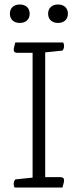

<svg xmlns="http://www.w3.org/2000/svg" viewBox="-20 -834 346 854"><path d="M258 0H45Q41 -6 41 -16Q41 -27 48 -36L125 -44V-599H57Q41 -599 41 -613Q41 -620 46 -637L48 -645H261Q265 -639 265 -629Q265 -618 258 -609L181 -601V-46H249Q265 -46 265 -32Q265 -25 260 -8ZM112 -773Q112 -754 100 -743Q88 -732 68 -732Q48 -732 36 -743Q24 -754 24 -773Q24 -792 36 -803Q48 -814 68 -814Q88 -814 100 -803Q112 -792 112 -773ZM282 -773Q282 -754 270 -743Q258 -732 238 -732Q218 -732 206 -743Q194 -754 194 -773Q194 -792 206 -803Q218 -814 238 -814Q258 -814 270 -803Q282 -792 282 -773Z"/></svg>

Font: Scope One
Style: Regular
Weight: 400
Designer: Dalton Maag Ltd
Foundry: Dalton Maag Ltd
Version: Version 1.002; ttfautohint (v1.4.1) -l 11 -r 50 -G 50 -x 14 